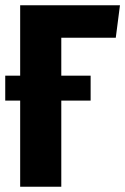

<svg xmlns="http://www.w3.org/2000/svg" viewBox="-23 -713 478 733"><path d="M419 -569H211V-424H323V-329H211V0H54V-329H-3V-424H54V-693H435Z"/></svg>

Font: Fira Sans Extra Condensed
Style: Bold
Weight: 700
Width: 1
Designer: Carrois Corporate & Edenspiekermann AG
Foundry: Carrois Corporate GbR & Edenspiekermann AG
Version: Version 4.203